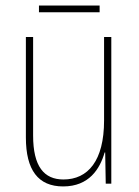

<svg xmlns="http://www.w3.org/2000/svg" viewBox="-20 -660 498 690"><path d="M338 -640H120V-616H338ZM380 -527H354V-227C354 -82 296 -15 208 -15C138 -15 99 -62 99 -173V-527H73V-166C73 -49 117 10 207 10C300 10 339 -53 356 -112H358L360 0H380Z"/></svg>

Font: Noto Sans Sinhala UI Condensed Thin
Style: Regular
Weight: 100
Width: 3
Designer: Jelle Bosma - Monotype Design Team
Foundry: Monotype Imaging Inc.
Version: Version 2.006